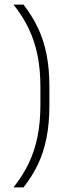

<svg xmlns="http://www.w3.org/2000/svg" viewBox="-20 -695 316 834"><path d="M155.5 -317Q155.5 -394 142.8 -456Q130 -518 104.2 -571.8Q78.5 -625.5 38.5 -675H82Q119.5 -627 144.5 -574.5Q169.5 -522 182 -459.5Q194.5 -397 194.5 -319V-237Q194.5 -159.5 182.2 -96.8Q170 -34 145 18.5Q120 71 82 119H38.5Q78.5 69 104.2 15.5Q130 -38 142.8 -100.5Q155.5 -163 155.5 -239Z"/></svg>

Font: Anek Latin ExtraLight
Style: Regular
Weight: 250
Designer: Yesha Goshar
Foundry: Ek Type
Version: Version 1.003